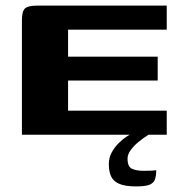

<svg xmlns="http://www.w3.org/2000/svg" viewBox="-20 -480 645 684"><path d="M58.1 0V-407.7Q58.1 -439.7 68.9 -449.8Q79.7 -460 112.4 -460H574V-374.2H222.5V-278.1H541.8V-193H222.5V-85.8H574V0ZM465.2 184.1Q426.2 184.1 405 175Q383.8 165.9 375.7 148.1Q367.7 130.3 367.7 105Q367.7 82.2 377.6 63.7Q387.5 45.2 402.3 30.4Q417.1 15.6 432.9 5.5Q448.7 -4.6 460.5 -10.3H528.9Q520.6 -7.3 505.3 2.5Q489.9 12.2 473.6 25.5Q457.3 38.7 445.9 54.3Q434.4 69.9 434.4 85.2Q434.4 114.4 450.7 121.5Q466.9 128.5 491.8 128.5Q511.5 128.5 520 128Q528.5 127.5 531.5 127Q534.6 126.5 536.6 126.5Q536.6 146.3 532 159.2Q527.4 172.2 512.4 178.2Q497.3 184.1 465.2 184.1Z"/></svg>

Font: Genos Thin
Style: Regular
Weight: 100
Designer: Robert E. Leuschke
Foundry: Robert E. Leuschke
Version: Version 1.010